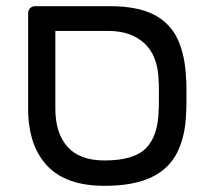

<svg xmlns="http://www.w3.org/2000/svg" viewBox="-20 -591 677 621"><path d="M318 10Q193 10 132 -55.5Q71 -121 71 -240V-548Q71 -558 77.5 -564.5Q84 -571 94 -571H335Q424 -571 477 -544Q530 -517 554.5 -464.5Q579 -412 582 -335Q583 -325 583 -303Q583 -281 583 -259Q583 -237 582 -227Q580 -151 553 -97.5Q526 -44 468.5 -17Q411 10 318 10ZM318 -72Q413 -72 452 -111.5Q491 -151 493 -232Q494 -242 494 -262Q494 -282 494 -301Q494 -320 493 -330Q491 -410 447.5 -450.5Q404 -491 330 -491H159V-240Q159 -160 198.5 -116Q238 -72 318 -72Z"/></svg>

Font: Rubik Light
Style: Regular
Weight: 400
Version: Version 2.101